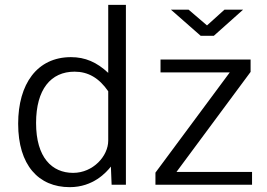

<svg xmlns="http://www.w3.org/2000/svg" viewBox="-20 -763 1104 793"><path d="M268 10C365 10 419 -51 438 -75L441 0H500V-743H427V-462C380 -506 332 -527 273 -527C133 -527 55 -416 55 -252C55 -81 139 10 268 10ZM907 -723 835 -658 759 -723H686L809 -615H863L984 -723ZM622 0H1021V-53H709L1015 -466V-517H643V-464H929L622 -50ZM282 -49C195 -49 129 -112 129 -255C129 -394 190 -467 288 -467C344 -467 389 -441 427 -386V-182C427 -119 365 -49 282 -49Z"/></svg>

Font: United Sans Light
Style: Regular
Weight: 300
Designer: Pablo Impallari, Rodrigo Fuenzalida (Modified by Dan O. Williams)
Version: Version 1.000;PS 001.000;hotconv 1.0.88;makeotf.lib2.5.64775